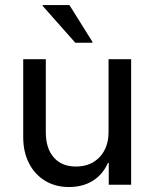

<svg xmlns="http://www.w3.org/2000/svg" viewBox="-20 -736 618 765"><path d="M255 9.2Q200.8 9.2 159.6 -15.8Q118.3 -40.8 95.4 -85.8Q72.5 -130.8 72.5 -189.2V-500H162.5V-209.2Q162.5 -145 194.2 -108.8Q225.8 -72.5 282.5 -72.5Q341.7 -72.5 377.1 -110.4Q412.5 -148.3 412.5 -210V-500H502.5V0H413.3V-86.7H410Q389.2 -40 349.2 -15.4Q309.2 9.2 255 9.2ZM280 -565.8 150 -712.5V-715.8H256.7L348.3 -569.2V-565.8Z"/></svg>

Font: Funnel Sans Light
Style: Regular
Weight: 400
Version: Version 1.000